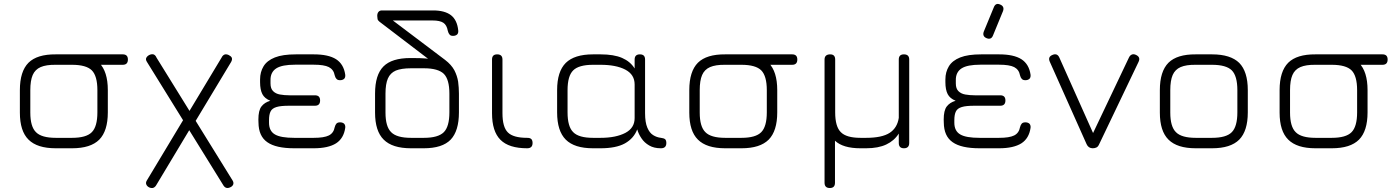

<svg xmlns="http://www.w3.org/2000/svg" viewBox="-20 -746 7045 966"><path d="M597.5 -420C597.5 -420 295 -420 295 -420C277.5 -420 268.5 -429 268.5 -446.5C268.5 -446.5 268.5 -446.5 268.5 -446.5C268.5 -464 277.5 -472.5 295 -472.5C295 -472.5 295 -472.5 295 -472.5C295 -472.5 597.5 -472.5 597.5 -472.5C615 -472.5 623.5 -464 623.5 -446.5C623.5 -446.5 623.5 -446.5 623.5 -446.5C623.5 -429 615 -420 597.5 -420C597.5 -420 597.5 -420 597.5 -420ZM342.5 0C342.5 0 260.5 0 260.5 0C198 0 152.5 -14.5 123.5 -43.5C94.5 -72 80 -117.5 80 -179.5C80 -179.5 80 -179.5 80 -179.5C80 -179.5 80 -292.5 80 -292.5C80 -355.5 94.5 -401.5 123.5 -430.5C152.5 -459 198 -473 260.5 -472.5C260.5 -472.5 260.5 -472.5 260.5 -472.5C260.5 -472.5 342.5 -472.5 342.5 -472.5C405 -472.5 450.5 -458 479.5 -429.5C508 -400.5 522.5 -355 522.5 -292.5C522.5 -292.5 522.5 -292.5 522.5 -292.5C522.5 -292.5 522.5 -180.5 522.5 -180.5C522.5 -118 508 -72.5 479.5 -43.5C450.5 -14.5 405 0 342.5 0C342.5 0 342.5 0 342.5 0ZM132.5 -292.5C132.5 -292.5 132.5 -179.5 132.5 -179.5C132.5 -132.5 142 -99.5 161 -81C179.5 -62 213 -52.5 260.5 -52.5C260.5 -52.5 260.5 -52.5 260.5 -52.5C260.5 -52.5 342.5 -52.5 342.5 -52.5C390 -52.5 423.5 -62 442 -81C460.5 -99.5 470 -133 470 -180.5C470 -180.5 470 -180.5 470 -180.5C470 -180.5 470 -292.5 470 -292.5C470 -340 460.5 -373.5 442 -392C423.5 -410.5 390 -420 342.5 -420C342.5 -420 342.5 -420 342.5 -420C342.5 -420 260.5 -420 260.5 -420C228.5 -420.5 203 -416.5 184.5 -408.5C166 -400.5 152.5 -387 144.5 -368.5C136.5 -350 132.5 -324.5 132.5 -292.5C132.5 -292.5 132.5 -292.5 132.5 -292.5Z M1102 183.5C1102 183.5 719 -435 719 -435C714 -443 713 -450 716.5 -456C720 -462 725 -466.5 732.5 -470C732.5 -470 732.5 -470 732.5 -470C740.5 -473.5 747.5 -474 753.5 -472C759 -469.5 764 -464.5 767.5 -456C767.5 -456 767.5 -456 767.5 -456C767.5 -456 1150.5 162.5 1150.5 162.5C1155 170 1155.5 177 1153 183C1150 189.5 1144.5 194 1137 197C1137 197 1137 197 1137 197C1122 203.5 1110.5 199 1102 183.5C1102 183.5 1102 183.5 1102 183.5ZM917.5 -168.5C917.5 -168.5 943.5 -110 943.5 -110C943.5 -110 767 184 767 184C763 191.5 758 196 752.5 198.5C747 201 740 200.5 732 197.5C732 197.5 732 197.5 732 197.5C724.5 194 719 189 716.5 183C713.5 177 714 170 718.5 162.5C718.5 162.5 718.5 162.5 718.5 162.5C718.5 162.5 917.5 -168.5 917.5 -168.5ZM942.5 -101.5C942.5 -101.5 916.5 -160 916.5 -160C916.5 -160 1095 -456.5 1095 -456.5C1098.5 -464 1103.5 -469 1109.5 -471.5C1115 -473.5 1122 -473 1130 -469.5C1130 -469.5 1130 -469.5 1130 -469.5C1137.5 -466 1143 -461.5 1146 -456C1148.5 -450 1147.5 -443 1143 -434.5C1143 -434.5 1143 -434.5 1143 -434.5C1143 -434.5 942.5 -101.5 942.5 -101.5Z M1558.5 0C1558.5 0 1460.5 0 1460.5 0C1399 0 1354 -10 1325 -30.5C1295.5 -51 1281 -83.5 1280.5 -129C1280.5 -129 1280.5 -129 1280.5 -129C1280.5 -129 1280 -144.5 1280 -144.5C1280 -175 1285 -197 1295.5 -210.5C1306 -224 1320.5 -233.5 1340 -239C1340 -239 1340 -239 1340 -239C1320.5 -247 1307.5 -258 1300 -272.5C1292.5 -287 1288.5 -307 1288.5 -332.5C1288.5 -332.5 1288.5 -332.5 1288.5 -332.5C1288.5 -332.5 1288.5 -346.5 1288.5 -346.5C1288.5 -371.5 1294.5 -393.5 1306 -412.5C1317.5 -431.5 1336.5 -446.5 1363 -457C1389.5 -467.5 1424.5 -472.5 1469 -472.5C1469 -472.5 1469 -472.5 1469 -472.5C1469 -472.5 1558.5 -472.5 1558.5 -472.5C1607.5 -472.5 1645 -464.5 1671 -448C1696.5 -431.5 1712 -405.5 1717 -370C1717 -370 1717 -370 1717 -370C1718 -361 1716 -354 1711.5 -349.5C1706.5 -345 1699.5 -342.5 1691 -342.5C1691 -342.5 1691 -342.5 1691 -342.5C1683 -342.5 1677 -344.5 1673 -349C1669 -353 1666 -359 1664 -367C1664 -367 1664 -367 1664 -367C1660.5 -386.5 1650.5 -400 1634.5 -408.5C1618.5 -416.5 1593 -420.5 1558.5 -420.5C1558.5 -420.5 1558.5 -420.5 1558.5 -420.5C1558.5 -420.5 1464.5 -420.5 1464.5 -420.5C1421 -420.5 1389.5 -414.5 1370 -402C1350.5 -389.5 1340.5 -369.5 1341 -342.5C1341 -342.5 1341 -342.5 1341 -342.5C1341 -342.5 1341 -326 1341 -326C1341 -308.5 1345.5 -296 1354 -287.5C1362.5 -279 1374 -273 1388.5 -270.5C1403 -268 1419 -266.5 1436.5 -266.5C1436.5 -266.5 1436.5 -266.5 1436.5 -266.5C1436.5 -266.5 1564.5 -266.5 1564.5 -266.5C1582 -266.5 1590.5 -258 1590.5 -240.5C1590.5 -240.5 1590.5 -240.5 1590.5 -240.5C1590.5 -223 1582 -214 1564.5 -214C1564.5 -214 1564.5 -214 1564.5 -214C1564.5 -214 1434.5 -214 1434.5 -214C1406.5 -214 1385.5 -212 1371 -207.5C1356.5 -203 1346.5 -196 1341.5 -185.5C1336 -175 1333.5 -160 1333.5 -141C1333.5 -141 1333.5 -141 1333.5 -141C1333.5 -141 1333.5 -129 1333.5 -129C1333.5 -100.5 1343.5 -81 1363.5 -69.5C1383 -58 1415.5 -52.5 1460.5 -52.5C1460.5 -52.5 1460.5 -52.5 1460.5 -52.5C1460.5 -52.5 1558.5 -52.5 1558.5 -52.5C1593 -52.5 1618.5 -56.5 1634.5 -64.5C1650.5 -72.5 1660.5 -86.5 1664 -106C1664 -106 1664 -106 1664 -106C1666 -114 1669 -120 1673 -124.5C1677 -128.5 1683 -130.5 1691 -130.5C1691 -130.5 1691 -130.5 1691 -130.5C1699.5 -130.5 1706.5 -128 1711.5 -123.5C1716 -118.5 1718 -111.5 1717 -103C1717 -103 1717 -103 1717 -103C1712 -67.5 1696.5 -41.5 1671 -25C1645 -8.5 1607.5 0 1558.5 0C1558.5 0 1558.5 0 1558.5 0Z M2112 0C2112 0 2047.5 0 2047.5 0C1985 0 1939.5 -14.5 1910.5 -43.5C1881.5 -72 1867 -117.5 1867 -179.5C1867 -179.5 1867 -179.5 1867 -179.5C1867 -179.5 1867 -275 1867 -275C1867 -338 1881 -383.5 1909.5 -412C1937.5 -440 1982.5 -454 2045 -454C2045 -454 2045 -454 2045 -454C2063.5 -454 2078.5 -454 2091 -453.5C2103 -453 2112.5 -452.5 2119.5 -452C2126 -451.5 2131 -451 2133.5 -450.5C2133.5 -450.5 2133.5 -450.5 2133.5 -450.5C2133.5 -450.5 1889 -637 1889 -637C1883.5 -641.5 1880 -646 1879.5 -651C1878.5 -656 1878 -661 1878 -666C1878 -666 1878 -666 1878 -666C1878 -674.5 1880 -681.5 1884.5 -686.5C1888.5 -691 1894 -693.5 1901 -693.5C1901 -693.5 1901 -693.5 1901 -693.5C1901 -693.5 2159 -693.5 2159 -693.5C2198 -693.5 2228 -685.5 2249 -669.5C2270 -653 2282 -627.5 2285.5 -593C2285.5 -593 2285.5 -593 2285.5 -593C2286.5 -584 2284.5 -577 2280 -572.5C2275 -568 2268 -565.5 2259.5 -565.5C2259.5 -565.5 2259.5 -565.5 2259.5 -565.5C2251.5 -565.5 2245.5 -567.5 2242 -572C2238 -576.5 2235 -582.5 2233 -591C2233 -591 2233 -591 2233 -591C2229.5 -610.5 2222 -624 2210.5 -631.5C2199 -639 2181 -643 2156.5 -643C2156.5 -643 2156.5 -643 2156.5 -643C2156.5 -643 1956.5 -643 1956.5 -643C1956.5 -643 2219.5 -444.5 2219.5 -444.5C2240.5 -428.5 2256 -411 2266 -392.5C2275.5 -374 2282 -354.5 2285 -335C2287.5 -315 2289 -295 2289 -275C2289 -275 2289 -275 2289 -275C2289 -275 2289 -180.5 2289 -180.5C2289 -118 2275 -72.5 2247.5 -43.5C2219.5 -14.5 2174.5 0 2112 0C2112 0 2112 0 2112 0ZM2047.5 -52.5C2047.5 -52.5 2047.5 -52.5 2047.5 -52.5C2047.5 -52.5 2113 -52.5 2113 -52.5C2160.5 -52.5 2194 -62 2213 -81C2231.5 -99.5 2241 -133 2241 -180.5C2241 -180.5 2241 -180.5 2241 -180.5C2241 -180.5 2241 -275 2241 -275C2241 -322.5 2231.5 -356 2213 -374.5C2194 -393 2160.5 -402.5 2113 -402.5C2113 -402.5 2113 -402.5 2113 -402.5C2113 -402.5 2047.5 -402.5 2047.5 -402.5C2015.5 -402.5 1990 -398.5 1971.5 -391C1953 -383 1939.5 -369.5 1931.5 -351C1923.5 -332.5 1919.5 -307 1919.5 -275C1919.5 -275 1919.5 -275 1919.5 -275C1919.5 -275 1919.5 -179.5 1919.5 -179.5C1919.5 -132.5 1929 -99.5 1948 -81C1966.5 -62 2000 -52.5 2047.5 -52.5Z M2632.5 0C2632.5 0 2632.5 0 2632.5 0C2571 0 2526.5 -14 2498 -42.5C2469.5 -71 2455.5 -115.5 2455.5 -176.5C2455.5 -176.5 2455.5 -176.5 2455.5 -176.5C2455.5 -176.5 2455.5 -446.5 2455.5 -446.5C2455.5 -464 2464 -472.5 2481.5 -472.5C2481.5 -472.5 2481.5 -472.5 2481.5 -472.5C2499 -472.5 2508 -464 2508 -446.5C2508 -446.5 2508 -446.5 2508 -446.5C2508 -446.5 2508 -176.5 2508 -176.5C2508 -130 2517 -97.5 2535.5 -79.5C2553.5 -61.5 2586 -52.5 2632.5 -52.5C2632.5 -52.5 2632.5 -52.5 2632.5 -52.5C2642 -52.5 2649 -50.5 2653.5 -46C2657.5 -41.5 2659.5 -35 2659.5 -26.5C2659.5 -26.5 2659.5 -26.5 2659.5 -26.5C2659.5 -9 2650.5 0 2632.5 0Z M2783 -180.5C2783 -180.5 2783 -180.5 2783 -180.5C2783 -180.5 2783 -292.5 2783 -292.5C2783 -355 2797.5 -400.5 2826.5 -429.5C2855.5 -458 2901 -472.5 2963.5 -472.5C2963.5 -472.5 2963.5 -472.5 2963.5 -472.5C2963.5 -472.5 3001.5 -472.5 3001.5 -472.5C3046 -472.5 3082.5 -466.5 3110 -454.5C3137.5 -442.5 3158.5 -425 3173 -401.5C3173 -401.5 3173 -401.5 3173 -401.5C3173 -401.5 3173 -446.5 3173 -446.5C3173 -464 3182 -472.5 3199.5 -472.5C3199.5 -472.5 3199.5 -472.5 3199.5 -472.5C3217 -472.5 3225.5 -464 3225.5 -446.5C3225.5 -446.5 3225.5 -446.5 3225.5 -446.5C3225.5 -446.5 3225.5 -176.5 3225.5 -176.5C3225.5 -145 3229.5 -121 3237 -103.5C3244.5 -86 3254 -73.5 3266.5 -66C3278.5 -58.5 3291.5 -54 3305.5 -52.5C3305.5 -52.5 3305.5 -52.5 3305.5 -52.5C3315 -51.5 3322 -49 3326.5 -45.5C3330.5 -41.5 3332.5 -35 3332.5 -26.5C3332.5 -26.5 3332.5 -26.5 3332.5 -26.5C3332.5 -9 3323.5 0 3305.5 0C3305.5 0 3305.5 0 3305.5 0C3282 0 3262.5 -4.5 3246.5 -14C3230 -23.5 3217 -35.5 3207.5 -50C3197.5 -64.5 3190.5 -79.5 3186 -95C3186 -95 3186 -95 3186 -95C3174.5 -64.5 3153.5 -41 3124 -24.5C3094 -8 3053 0 3001.5 0C3001.5 0 3001.5 0 3001.5 0C3001.5 0 2963.5 0 2963.5 0C2901 0 2855.5 -14.5 2826.5 -43.5C2797.5 -72.5 2783 -118 2783 -180.5ZM2835.5 -292.5C2835.5 -292.5 2835.5 -180.5 2835.5 -180.5C2835.5 -133 2845 -99.5 2864 -81C2882.5 -62 2916 -52.5 2963.5 -52.5C2963.5 -52.5 2963.5 -52.5 2963.5 -52.5C2963.5 -52.5 3001.5 -52.5 3001.5 -52.5C3053.5 -52.5 3095 -61 3126.5 -77.5C3157.5 -94 3173 -118.5 3173 -152C3173 -152 3173 -152 3173 -152C3173 -152 3173 -321 3173 -321C3173 -354.5 3157.5 -379 3126.5 -395.5C3095 -412 3053.5 -420 3001.5 -420C3001.5 -420 3001.5 -420 3001.5 -420C3001.5 -420 2963.5 -420 2963.5 -420C2916 -420 2882.5 -410.5 2864 -392C2845 -373.5 2835.5 -340 2835.5 -292.5C2835.5 -292.5 2835.5 -292.5 2835.5 -292.5Z M3965.5 -420C3965.5 -420 3663 -420 3663 -420C3645.5 -420 3636.5 -429 3636.5 -446.5C3636.5 -446.5 3636.5 -446.5 3636.5 -446.5C3636.5 -464 3645.5 -472.5 3663 -472.5C3663 -472.5 3663 -472.5 3663 -472.5C3663 -472.5 3965.5 -472.5 3965.5 -472.5C3983 -472.5 3991.5 -464 3991.5 -446.5C3991.5 -446.5 3991.5 -446.5 3991.5 -446.5C3991.5 -429 3983 -420 3965.5 -420C3965.5 -420 3965.5 -420 3965.5 -420ZM3710.5 0C3710.5 0 3628.5 0 3628.5 0C3566 0 3520.5 -14.5 3491.5 -43.5C3462.5 -72 3448 -117.5 3448 -179.5C3448 -179.5 3448 -179.5 3448 -179.5C3448 -179.5 3448 -292.5 3448 -292.5C3448 -355.5 3462.5 -401.5 3491.5 -430.5C3520.5 -459 3566 -473 3628.5 -472.5C3628.5 -472.5 3628.5 -472.5 3628.5 -472.5C3628.5 -472.5 3710.5 -472.5 3710.5 -472.5C3773 -472.5 3818.5 -458 3847.5 -429.5C3876 -400.5 3890.5 -355 3890.5 -292.5C3890.5 -292.5 3890.5 -292.5 3890.5 -292.5C3890.5 -292.5 3890.5 -180.5 3890.5 -180.5C3890.5 -118 3876 -72.5 3847.5 -43.5C3818.5 -14.5 3773 0 3710.5 0C3710.5 0 3710.5 0 3710.5 0ZM3500.5 -292.5C3500.5 -292.5 3500.5 -179.5 3500.5 -179.5C3500.5 -132.5 3510 -99.5 3529 -81C3547.5 -62 3581 -52.5 3628.5 -52.5C3628.5 -52.5 3628.5 -52.5 3628.5 -52.5C3628.5 -52.5 3710.5 -52.5 3710.5 -52.5C3758 -52.5 3791.5 -62 3810 -81C3828.5 -99.5 3838 -133 3838 -180.5C3838 -180.5 3838 -180.5 3838 -180.5C3838 -180.5 3838 -292.5 3838 -292.5C3838 -340 3828.5 -373.5 3810 -392C3791.5 -410.5 3758 -420 3710.5 -420C3710.5 -420 3710.5 -420 3710.5 -420C3710.5 -420 3628.5 -420 3628.5 -420C3596.5 -420.5 3571 -416.5 3552.5 -408.5C3534 -400.5 3520.5 -387 3512.5 -368.5C3504.5 -350 3500.5 -324.5 3500.5 -292.5C3500.5 -292.5 3500.5 -292.5 3500.5 -292.5Z M4128.5 173.5C4128.5 173.5 4128.5 173.5 4128.5 173.5C4128.5 173.5 4128.5 -446.5 4128.5 -446.5C4128.5 -463 4137.5 -472 4155.5 -472.5C4155.5 -472.5 4155.5 -472.5 4155.5 -472.5C4173 -473 4182 -464.5 4182 -446.5C4182 -446.5 4182 -446.5 4182 -446.5C4182 -446.5 4182 -180.5 4182 -180.5C4182 -133 4191.5 -99.5 4210.5 -81C4229 -62 4262 -52.5 4309.5 -52.5C4309.5 -52.5 4309.5 -52.5 4309.5 -52.5C4309.5 -52.5 4337.5 -52.5 4337.5 -52.5C4391 -52.5 4430.5 -61 4456 -77.5C4481.5 -94 4497 -119.5 4502 -153C4502 -153 4502 -153 4502 -153C4502 -153 4502 -446.5 4502 -446.5C4502 -464 4510.5 -472.5 4528 -472.5C4528 -472.5 4528 -472.5 4528 -472.5C4545.5 -472.5 4554.5 -464 4554.5 -446.5C4554.5 -446.5 4554.5 -446.5 4554.5 -446.5C4554.5 -446.5 4554.5 -26.5 4554.5 -26.5C4554.5 -9 4545.5 0 4528 0C4528 0 4528 0 4528 0C4510.5 0 4502 -9 4502 -26.5C4502 -26.5 4502 -26.5 4502 -26.5C4502 -26.5 4502 -74 4502 -74C4486.5 -49.5 4465.5 -31.5 4439 -19C4412.5 -6.5 4379 0 4337.5 0C4337.5 0 4337.5 0 4337.5 0C4337.5 0 4309.5 0 4309.5 0C4251 0 4208 -12.5 4181 -38C4181 -38 4181 -38 4181 -38C4181 -38 4181 173.5 4181 173.5C4181 191 4172.5 200 4155 200C4155 200 4155 200 4155 200C4137.5 200 4128.5 191 4128.5 173.5Z M4943.5 -554C4943.5 -554 4943.5 -554 4943.5 -554C4929 -560 4924 -571 4929.5 -586.5C4929.5 -586.5 4929.5 -586.5 4929.5 -586.5C4929.5 -586.5 4980 -709 4980 -709C4986.5 -725.5 4997 -730 5012.5 -723C5012.5 -723 5012.5 -723 5012.5 -723C5027 -717 5032 -706 5026.5 -690.5C5026.5 -690.5 5026.5 -690.5 5026.5 -690.5C5026.5 -690.5 4976 -567.5 4976 -567.5C4970 -552 4959 -547.5 4943.5 -554ZM5006.5 0C5006.5 0 4908.5 0 4908.5 0C4847 0 4802 -10 4773 -30.5C4743.5 -51 4729 -83.5 4728.5 -129C4728.5 -129 4728.5 -129 4728.5 -129C4728.5 -129 4728 -144.5 4728 -144.5C4728 -175 4733 -197 4743.5 -210.5C4754 -224 4768.5 -233.5 4788 -239C4788 -239 4788 -239 4788 -239C4768.5 -247 4755.5 -258 4748 -272.5C4740.5 -287 4736.5 -307 4736.5 -332.5C4736.5 -332.5 4736.5 -332.5 4736.5 -332.5C4736.5 -332.5 4736.5 -346.5 4736.5 -346.5C4736.5 -371.5 4742.5 -393.5 4754 -412.5C4765.5 -431.5 4784.5 -446.5 4811 -457C4837.5 -467.5 4872.5 -472.5 4917 -472.5C4917 -472.5 4917 -472.5 4917 -472.5C4917 -472.5 5006.5 -472.5 5006.5 -472.5C5055.5 -472.5 5093 -464.5 5119 -448C5144.5 -431.5 5160 -405.5 5165 -370C5165 -370 5165 -370 5165 -370C5166 -361 5164 -354 5159.5 -349.5C5154.5 -345 5147.5 -342.5 5139 -342.5C5139 -342.5 5139 -342.5 5139 -342.5C5131 -342.5 5125 -344.5 5121 -349C5117 -353 5114 -359 5112 -367C5112 -367 5112 -367 5112 -367C5108.5 -386.5 5098.5 -400 5082.5 -408.5C5066.5 -416.5 5041 -420.5 5006.5 -420.5C5006.5 -420.5 5006.5 -420.5 5006.5 -420.5C5006.5 -420.5 4912.5 -420.5 4912.5 -420.5C4869 -420.5 4837.5 -414.5 4818 -402C4798.5 -389.5 4788.5 -369.5 4789 -342.5C4789 -342.5 4789 -342.5 4789 -342.5C4789 -342.5 4789 -326 4789 -326C4789 -308.5 4793.5 -296 4802 -287.5C4810.5 -279 4822 -273 4836.5 -270.5C4851 -268 4867 -266.5 4884.5 -266.5C4884.5 -266.5 4884.5 -266.5 4884.5 -266.5C4884.5 -266.5 5012.5 -266.5 5012.5 -266.5C5030 -266.5 5038.5 -258 5038.5 -240.5C5038.5 -240.5 5038.5 -240.5 5038.5 -240.5C5038.5 -223 5030 -214 5012.5 -214C5012.5 -214 5012.5 -214 5012.5 -214C5012.5 -214 4882.5 -214 4882.5 -214C4854.5 -214 4833.5 -212 4819 -207.5C4804.5 -203 4794.5 -196 4789.5 -185.5C4784 -175 4781.5 -160 4781.5 -141C4781.5 -141 4781.5 -141 4781.5 -141C4781.5 -141 4781.5 -129 4781.5 -129C4781.5 -100.5 4791.5 -81 4811.5 -69.5C4831 -58 4863.5 -52.5 4908.5 -52.5C4908.5 -52.5 4908.5 -52.5 4908.5 -52.5C4908.5 -52.5 5006.5 -52.5 5006.5 -52.5C5041 -52.5 5066.5 -56.5 5082.5 -64.5C5098.5 -72.5 5108.5 -86.5 5112 -106C5112 -106 5112 -106 5112 -106C5114 -114 5117 -120 5121 -124.5C5125 -128.5 5131 -130.5 5139 -130.5C5139 -130.5 5139 -130.5 5139 -130.5C5147.5 -130.5 5154.5 -128 5159.5 -123.5C5164 -118.5 5166 -111.5 5165 -103C5165 -103 5165 -103 5165 -103C5160 -67.5 5144.5 -41.5 5119 -25C5093 -8.5 5055.5 0 5006.5 0C5006.5 0 5006.5 0 5006.5 0Z M5708.5 -435C5708.5 -435 5510 -20 5510 -20C5506.5 -12 5502 -6.5 5496.5 -4C5491 -1.5 5485 0 5478 0C5478 0 5478 0 5478 0C5463.5 0 5453 -7 5447 -20.5C5447 -20.5 5447 -20.5 5447 -20.5C5447 -20.5 5261.5 -436 5261.5 -436C5254.5 -452.5 5259.5 -463.5 5276 -470C5276 -470 5276 -470 5276 -470C5291.5 -476.5 5303 -472 5310 -456C5310 -456 5310 -456 5310 -456C5310 -456 5495 -42 5495 -42C5495 -42 5463 -42 5463 -42C5463 -42 5660 -456.5 5660 -456.5C5663.5 -464 5668.5 -469 5674.5 -471.5C5680.5 -474 5687.5 -473.5 5695 -470C5695 -470 5695 -470 5695 -470C5711.5 -462.5 5716 -451 5708.5 -435C5708.5 -435 5708.5 -435 5708.5 -435Z M6078 0C6078 0 5996 0 5996 0C5933.5 0 5888 -14.5 5859 -43.5C5830 -72 5815.5 -117.5 5815.5 -179.5C5815.5 -179.5 5815.5 -179.5 5815.5 -179.5C5815.5 -179.5 5815.5 -292.5 5815.5 -292.5C5815.5 -355.5 5830 -401.5 5859 -430.5C5888 -459 5933.5 -473 5996 -472.5C5996 -472.5 5996 -472.5 5996 -472.5C5996 -472.5 6078 -472.5 6078 -472.5C6140.5 -472.5 6186 -458 6215 -429.5C6243.5 -400.5 6258 -355 6258 -292.5C6258 -292.5 6258 -292.5 6258 -292.5C6258 -292.5 6258 -180.5 6258 -180.5C6258 -118 6243.5 -72.5 6215 -43.5C6186 -14.5 6140.5 0 6078 0C6078 0 6078 0 6078 0ZM5868 -292.5C5868 -292.5 5868 -179.5 5868 -179.5C5868 -132.5 5877.5 -99.5 5896.5 -81C5915 -62 5948.5 -52.5 5996 -52.5C5996 -52.5 5996 -52.5 5996 -52.5C5996 -52.5 6078 -52.5 6078 -52.5C6125.5 -52.5 6159 -62 6177.5 -81C6196 -99.5 6205.5 -133 6205.5 -180.5C6205.5 -180.5 6205.5 -180.5 6205.5 -180.5C6205.5 -180.5 6205.5 -292.5 6205.5 -292.5C6205.5 -340 6196 -373.5 6177.5 -392C6159 -410.5 6125.5 -420 6078 -420C6078 -420 6078 -420 6078 -420C6078 -420 5996 -420 5996 -420C5964 -420.5 5938.5 -416.5 5920 -408.5C5901.5 -400.5 5888 -387 5880 -368.5C5872 -350 5868 -324.5 5868 -292.5C5868 -292.5 5868 -292.5 5868 -292.5Z M6935.5 -420C6935.5 -420 6633 -420 6633 -420C6615.5 -420 6606.5 -429 6606.5 -446.5C6606.5 -446.5 6606.5 -446.5 6606.5 -446.5C6606.5 -464 6615.5 -472.5 6633 -472.5C6633 -472.5 6633 -472.5 6633 -472.5C6633 -472.5 6935.5 -472.5 6935.5 -472.5C6953 -472.5 6961.5 -464 6961.5 -446.5C6961.5 -446.5 6961.5 -446.5 6961.5 -446.5C6961.5 -429 6953 -420 6935.5 -420C6935.5 -420 6935.5 -420 6935.5 -420ZM6680.5 0C6680.5 0 6598.5 0 6598.5 0C6536 0 6490.5 -14.5 6461.5 -43.5C6432.5 -72 6418 -117.5 6418 -179.5C6418 -179.5 6418 -179.5 6418 -179.5C6418 -179.5 6418 -292.5 6418 -292.5C6418 -355.5 6432.5 -401.5 6461.5 -430.5C6490.5 -459 6536 -473 6598.5 -472.5C6598.5 -472.5 6598.5 -472.5 6598.5 -472.5C6598.5 -472.5 6680.5 -472.5 6680.5 -472.5C6743 -472.5 6788.5 -458 6817.5 -429.5C6846 -400.5 6860.5 -355 6860.5 -292.5C6860.5 -292.5 6860.5 -292.5 6860.5 -292.5C6860.5 -292.5 6860.5 -180.5 6860.5 -180.5C6860.5 -118 6846 -72.5 6817.5 -43.5C6788.5 -14.5 6743 0 6680.5 0C6680.5 0 6680.5 0 6680.5 0ZM6470.5 -292.5C6470.5 -292.5 6470.5 -179.5 6470.5 -179.5C6470.5 -132.5 6480 -99.5 6499 -81C6517.5 -62 6551 -52.5 6598.5 -52.5C6598.5 -52.5 6598.5 -52.5 6598.5 -52.5C6598.5 -52.5 6680.5 -52.5 6680.5 -52.5C6728 -52.5 6761.5 -62 6780 -81C6798.5 -99.5 6808 -133 6808 -180.5C6808 -180.5 6808 -180.5 6808 -180.5C6808 -180.5 6808 -292.5 6808 -292.5C6808 -340 6798.5 -373.5 6780 -392C6761.5 -410.5 6728 -420 6680.5 -420C6680.5 -420 6680.5 -420 6680.5 -420C6680.5 -420 6598.5 -420 6598.5 -420C6566.5 -420.5 6541 -416.5 6522.5 -408.5C6504 -400.5 6490.5 -387 6482.5 -368.5C6474.5 -350 6470.5 -324.5 6470.5 -292.5C6470.5 -292.5 6470.5 -292.5 6470.5 -292.5Z"/></svg>

Font: Jura-Fortis-Regular
Style: Regular
Weight: 500
Designer: Daniel Johnson, Alexei Vanyashin, Mirko Velimirovic
Foundry: Daniel Johnson
Version: ""